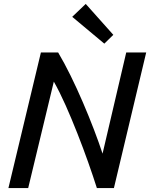

<svg xmlns="http://www.w3.org/2000/svg" viewBox="-20 -961 767 981"><path d="M23 0 189 -693H277Q308 -641 340.5 -575Q373 -509 403.5 -438Q434 -367 460 -299Q486 -231 504 -176L625 -693H727L562 0H475Q456 -60 430.5 -132Q405 -204 375.5 -279Q346 -354 315.5 -422.5Q285 -491 255 -544L124 0ZM513 -738 349 -875 418 -941 559 -783Z"/></svg>

Font: Ubuntu Sans Medium
Style: Italic
Weight: 500
Italic angle: -13.5°
Designer: Dalton Maag Ltd
Foundry: Dalton Maag Ltd
Version: Version 1.006